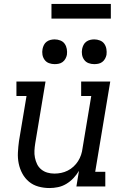

<svg xmlns="http://www.w3.org/2000/svg" viewBox="-20 -942 640 970"><path d="M230 8Q201 8 174 0.5Q147 -7 126.5 -24Q106 -41 93 -65Q80 -89 74.5 -116Q69 -143 70.5 -172Q72 -201 76 -230L114 -457H63V-530H210L158 -218Q155 -199 154 -181Q153 -163 156.5 -145.5Q160 -128 167.5 -112.5Q175 -97 188.5 -86Q202 -75 219 -70Q236 -65 255 -65Q272 -65 289 -68.5Q306 -72 322 -80Q338 -88 351.5 -100.5Q365 -113 374.5 -128Q384 -143 389.5 -159.5Q395 -176 397 -193L441 -457H390V-530H537L461 -74H512V0H366L379 -79Q367 -59 351 -42Q335 -25 315 -13Q295 -1 273 3.5Q251 8 230 8ZM456 -618Q441 -618 427.5 -623Q414 -628 405.5 -639.5Q397 -651 394.5 -665.5Q392 -680 395 -695Q397 -705 402 -715Q407 -725 416 -731.5Q425 -738 435.5 -740.5Q446 -743 456 -743Q471 -743 485 -737.5Q499 -732 507 -720.5Q515 -709 517.5 -694.5Q520 -680 518 -665Q516 -655 510.5 -645Q505 -635 496 -628.5Q487 -622 476.5 -620Q466 -618 456 -618ZM256 -618Q241 -618 227.5 -623Q214 -628 205.5 -639.5Q197 -651 194.5 -665.5Q192 -680 195 -695Q197 -705 202 -715Q207 -725 216 -731.5Q225 -738 235.5 -740.5Q246 -743 256 -743Q271 -743 285 -737.5Q299 -732 307 -720.5Q315 -709 317.5 -694.5Q320 -680 318 -665Q316 -655 310.5 -645Q305 -635 296 -628.5Q287 -622 276.5 -620Q266 -618 256 -618ZM240 -848V-922H540V-848Z"/></svg>

Font: Iosevka Curly Slab ExObl
Style: Regular
Weight: 400
Width: 7
Italic angle: -9°
Monospace: yes
Designer: Belleve Invis
Foundry: Belleve Invis
Version: Version 11.1.0; ttfautohint (v1.8.3)